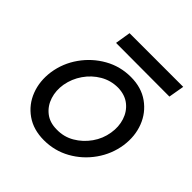

<svg xmlns="http://www.w3.org/2000/svg" viewBox="-168 -731 865 865"><g transform="rotate(45 265.0 -298.0)"><path d="M159 -531 171 -605H513L500 -530ZM45 -230Q55 -296 93.5 -350.5Q132 -405 189.5 -437.5Q247 -470 315 -470Q382 -470 429 -436.5Q476 -403 497 -348.5Q518 -294 509 -230Q499 -164 460.5 -109.5Q422 -55 364.5 -23Q307 9 239 9Q172 9 125 -24Q78 -57 57 -111.5Q36 -166 45 -230ZM125 -230Q118 -188 130 -150.5Q142 -113 171.5 -89.5Q201 -66 246 -66Q292 -65 330.5 -87.5Q369 -110 395.5 -147.5Q422 -185 429 -230Q436 -272 424 -309.5Q412 -347 382.5 -370.5Q353 -394 308 -395Q262 -395 223.5 -372.5Q185 -350 159 -312.5Q133 -275 125 -230Z"/></g></svg>

Font: Jost*
Style: Italic
Weight: 400
Italic angle: -10°
Version: Version 3.7